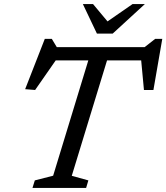

<svg xmlns="http://www.w3.org/2000/svg" viewBox="-20 -923 817 943"><path d="M698 -626.5H216.5L264.5 -642L152.5 -481L103.5 -485L200 -732H234.5L265 -681.5L220 -691.5H732L677.5 -681.5L742 -732H777L733.5 -481H687L672 -641.5ZM424 -660H516L332.5 -59.5L414 -37L403 0H139.5L151 -37L241 -60ZM691.5 -903 533.5 -758H456L387 -903H437L515 -809.5H496L631 -903Z"/></svg>

Font: Newsreader 11pt
Style: Italic
Weight: 400
Italic angle: -17°
Version: Version 1.003